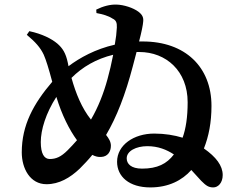

<svg xmlns="http://www.w3.org/2000/svg" viewBox="-20 -807 1040 838"><path d="M474 -568C467 -531 458 -494 449 -461C432 -399 409 -340 377 -285C337 -335 311 -399 292 -467C340 -515 400 -550 474 -568ZM108 -671 97 -655C134 -624 156 -600 171 -568C181 -545 192 -510 208 -450C126 -354 75 -261 75 -142C75 -72 111 -3 183 -3C238 -3 286 -31 328 -71C347 -90 366 -110 383 -131C396 -124 409 -121 421 -122C450 -123 464 -145 464 -171C464 -188 455 -203 443 -218C489 -296 527 -393 560 -519L576 -580H588C705 -580 799 -497 799 -361C799 -295 791 -245 777 -206C741 -217 699 -224 653 -224C564 -224 491 -174 491 -101C491 -36 544 11 636 11C716 11 775 -20 815 -65L858 -18C879 3 890 11 911 11C932 11 952 -9 952 -43C952 -84 923 -122 870 -159C891 -212 903 -272 903 -345C903 -514 789 -626 603 -626H587C598 -668 604 -698 605 -713C607 -731 601 -743 584 -756C561 -773 521 -786 489 -787C461 -788 430 -780 400 -765L401 -750C428 -745 453 -738 471 -726C486 -719 491 -709 490 -687C489 -665 486 -639 481 -612C397 -593 328 -555 279 -518L276 -533C267 -576 253 -597 230 -617C205 -638 164 -659 108 -671ZM739 -133C708 -92 667 -71 600 -71C552 -71 533 -92 533 -116C533 -148 574 -169 623 -169C670 -169 707 -154 739 -133ZM316 -195C303 -180 289 -165 275 -151C246 -122 224 -113 197 -113C173 -113 158 -136 158 -187C158 -240 180 -313 226 -384C250 -305 283 -240 316 -195Z"/></svg>

Font: Noto Serif CJK KR
Style: Bold
Weight: 700
Designer: Ryoko NISHIZUKA 西塚涼子 (kana & ideographs); Frank Grießhammer (Latin, Greek & Cyrillic); Wenlong ZHANG 张文龙 (bopomofo); San
Foundry: Adobe
Version: Version 2.001;hotconv 1.1.0;makeotfexe 2.6.0